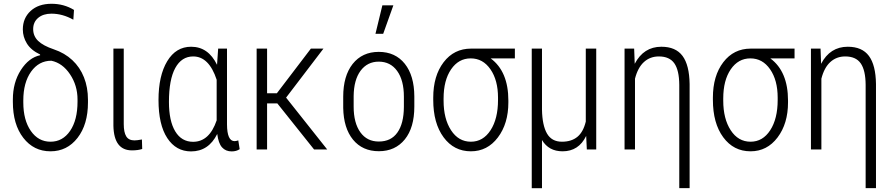

<svg xmlns="http://www.w3.org/2000/svg" viewBox="-20 -783 4685 1006"><path d="M102.1 -246.1Q102.1 -153.8 141.4 -97.2Q180.7 -40.5 244.6 -40.5Q308.6 -40.5 347.4 -97.4Q386.2 -154.3 386.2 -250.5V-261.7Q386.2 -335 346.9 -393.8Q307.6 -452.6 249 -464.8Q183.6 -464.8 142.8 -407.5Q102.1 -350.1 102.1 -256.8ZM99.6 -628.9Q99.6 -688 140.4 -725.6Q181.2 -763.2 250 -763.2Q314.9 -763.2 367.7 -731L364.3 -679.7Q308.1 -711.4 249.5 -711.4Q206.5 -711.4 180.2 -689.5Q153.8 -667.5 153.8 -630.4Q153.8 -594.2 179.7 -568.8Q205.6 -543.5 262.2 -524.4Q318.8 -505.4 358.9 -468Q398.9 -430.7 419.9 -377.9Q440.9 -325.2 440.9 -260.3V-246.1Q440.9 -130.9 386.2 -60.5Q331.5 9.8 244.6 9.8Q156.7 9.8 102.1 -60.8Q47.4 -131.3 47.4 -249V-261.7Q47.4 -350.6 89.1 -415.8Q130.9 -481 190.4 -493.7L189.9 -497.6Q142.6 -520 121.1 -554.7Q99.6 -589.4 99.6 -628.9Z M628.4 -528.3V-132.8Q628.4 -89.8 641.4 -68.6Q654.3 -47.4 684.6 -47.4Q697.8 -47.4 723.6 -52.2L725.1 -2.4Q703.1 4.9 671.4 4.9Q577.1 4.9 574.2 -123.5V-528.3Z M865.2 -249Q865.2 -149.4 898.2 -94.7Q931.2 -40 991.7 -40Q1077.1 -40 1115.2 -152.3V-365.2Q1075.2 -487.3 992.2 -487.3Q931.6 -487.3 898.4 -426.8Q865.2 -366.2 865.2 -249ZM1169.4 -528.3V-130.9Q1169.9 -43.5 1209 -43.5Q1216.8 -43.5 1228.5 -47.4L1235.8 -1.5Q1218.8 10.3 1193.8 10.3Q1162.6 10.3 1143.6 -10.7Q1124.5 -31.7 1118.2 -81.1Q1072.8 10.3 981 10.3Q902.3 10.3 856.4 -59.6Q810.5 -129.4 810.5 -259.3Q810.5 -386.7 856.2 -462.4Q901.9 -538.1 981.4 -538.1Q1071.3 -538.1 1117.2 -443.4L1123 -528.3Z M1433.1 -241.2H1379.4V0H1324.7V-528.3H1379.4V-294.4H1430.7L1608.9 -528.3H1674.8L1479 -271.5L1694.3 0H1625.5Z M1833 -279.8V-224.6Q1833 -138.7 1868.2 -89.8Q1903.3 -41 1965.3 -41.5Q2028.8 -41.5 2062 -88.4Q2095.7 -135.3 2096.2 -223.1V-276.4Q2096.2 -362.3 2061 -411.1Q2025.9 -460 1964.4 -460Q1904.8 -460 1869.1 -412.1Q1834 -364.3 1833 -279.8ZM1778.3 -217.3V-276.4Q1778.3 -384.8 1827.6 -447.8Q1877.9 -511.2 1964.4 -511.2Q2051.3 -511.2 2101.1 -448.7Q2150.4 -386.7 2150.9 -277.8V-224.6Q2150.9 -114.3 2101.1 -52.7Q2050.8 9.3 1965.1 9.3Q1879.4 9.3 1829.6 -51.3Q1780.3 -111.8 1778.3 -217.3ZM1983.4 -754.9H2041L1987.8 -606H1947.3Z M2304.2 -255.9Q2304.2 -160.6 2343.3 -100.6Q2382.3 -40.5 2447.3 -40.5Q2511.2 -40.5 2550.3 -100.6Q2589.4 -160.6 2589.4 -259.3V-271.5Q2589.4 -362.8 2549.8 -419.9Q2510.3 -477.1 2446.3 -477.1Q2382.8 -477.1 2343.5 -419.7Q2304.2 -362.3 2304.2 -267.1ZM2677.7 -477.1H2550.8Q2643.6 -408.7 2643.6 -255.9V-246.6Q2643.6 -135.3 2588.6 -62.7Q2533.7 9.8 2447.3 9.8Q2358.4 9.8 2304.2 -63.7Q2250 -137.2 2250 -259.8V-271.5Q2250 -385.7 2304.4 -457Q2358.9 -528.3 2448.2 -528.3H2677.7Z M2819.8 -528.3V-208.5Q2821.3 -126.5 2845.9 -83.5Q2870.6 -40.5 2924.3 -40.5Q2974.1 -40.5 3005.1 -65.9Q3036.1 -91.3 3049.3 -146V-528.3H3104V0H3054.7L3051.3 -70.8Q3012.2 9.8 2927.7 9.8Q2855 9.8 2819.8 -49.3V203.1H2766.1V-528.3Z M3302.7 -528.3 3305.7 -448.7Q3352.5 -538.1 3445.3 -538.1Q3520.5 -538.1 3556.2 -490Q3591.8 -441.9 3593.3 -342.8V202.6H3539.1V-338.4Q3538.6 -415 3513.2 -451.2Q3487.8 -487.3 3432.1 -487.3Q3386.2 -487.3 3354 -458Q3321.8 -428.7 3307.1 -370.6V0H3252.4V-528.3Z M3769.5 -255.9Q3769.5 -160.6 3808.6 -100.6Q3847.7 -40.5 3912.6 -40.5Q3976.6 -40.5 4015.6 -100.6Q4054.7 -160.6 4054.7 -259.3V-271.5Q4054.7 -362.8 4015.1 -419.9Q3975.6 -477.1 3911.6 -477.1Q3848.1 -477.1 3808.8 -419.7Q3769.5 -362.3 3769.5 -267.1ZM4143.1 -477.1H4016.1Q4108.9 -408.7 4108.9 -255.9V-246.6Q4108.9 -135.3 4054 -62.7Q3999 9.8 3912.6 9.8Q3823.7 9.8 3769.5 -63.7Q3715.3 -137.2 3715.3 -259.8V-271.5Q3715.3 -385.7 3769.8 -457Q3824.2 -528.3 3913.6 -528.3H4143.1Z M4279.3 -528.3 4282.2 -448.7Q4329.1 -538.1 4421.9 -538.1Q4497.1 -538.1 4532.7 -490Q4568.4 -441.9 4569.8 -342.8V202.6H4515.6V-338.4Q4515.1 -415 4489.7 -451.2Q4464.4 -487.3 4408.7 -487.3Q4362.8 -487.3 4330.6 -458Q4298.3 -428.7 4283.7 -370.6V0H4229V-528.3Z"/></svg>

Font: MAUL Condensed Light
Style: Light
Weight: 300
Designer: MAUL
Version: Version 2.137; 2017; ttfautohint (v1.8.3)